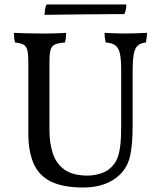

<svg xmlns="http://www.w3.org/2000/svg" viewBox="-20 -825 715 854"><path d="M570 -269Q570 -183 559 -132.5Q548 -82 513 -48Q484 -20 443 -5.5Q402 9 351 9Q258 9 204.5 -18.5Q151 -46 128.5 -100Q106 -154 106 -231V-549Q106 -584 101.5 -602Q97 -620 84.5 -626.5Q72 -633 47 -636Q44 -646 43 -657.5Q42 -669 42 -679Q62 -678 94.5 -677Q127 -676 158 -676Q173 -676 189 -676Q205 -676 220 -676.5Q235 -677 249 -677.5Q263 -678 274 -679Q274 -669 273 -657.5Q272 -646 269 -636Q240 -634 225 -627.5Q210 -621 205 -603.5Q200 -586 200 -549V-245Q200 -188 215 -142.5Q230 -97 267 -70.5Q304 -44 370 -44Q395 -44 425 -52.5Q455 -61 476 -82Q492 -98 501 -119Q510 -140 514.5 -174Q519 -208 519 -261V-509Q519 -557 514 -583.5Q509 -610 494.5 -622Q480 -634 450 -636Q447 -651 446 -659.5Q445 -668 445 -679Q456 -678 472.5 -677.5Q489 -677 506.5 -676.5Q524 -676 539 -676Q562 -676 588 -677Q614 -678 634 -679Q634 -672 633 -662Q632 -652 629 -636Q606 -634 593 -622.5Q580 -611 575 -584.5Q570 -558 570 -509ZM542 -805Q542 -794 540 -783.5Q538 -773 533 -762Q517 -762 465 -762Q413 -762 338.5 -761Q264 -760 178 -759Q178 -765 180 -780.5Q182 -796 187 -805Z"/></svg>

Font: Vollkorn
Style: Regular
Weight: 400
Designer: Friedrich Althausen
Foundry: Friedrich Althausen
Version: Version 4.104